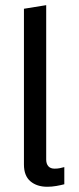

<svg xmlns="http://www.w3.org/2000/svg" viewBox="-20 -709 305 741"><path d="M162.5 11.8Q122.2 11.8 97.3 -9.4Q72.4 -30.7 72.4 -73.9V-675.2L158.3 -689.1V-93.2Q158.3 -77.1 166.4 -67.6Q174.6 -58.1 190.8 -58.1Q201.3 -58.1 210.6 -59.9Q219.9 -61.6 228.2 -64.1V2.1Q215.1 5.6 197.5 8.7Q179.9 11.8 162.5 11.8Z"/></svg>

Font: Ancizar Sans Thin
Style: Regular
Weight: 100
Designer: Cesar Puertas, Viviana Monsalve, Julian Moncada, Julian Prieto, Jose Castro, Mariel Hernandez, Felipe Aragon, Sara Alarc
Version: Version 8.100